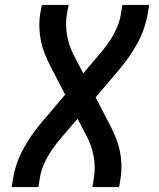

<svg xmlns="http://www.w3.org/2000/svg" viewBox="-20 -755 640 775"><path d="M27 0 33 -37Q38 -66 48 -95Q58 -124 72.5 -151Q87 -178 104.5 -204Q122 -230 142 -254L243 -373L183 -489Q171 -512 161 -537Q151 -562 145.5 -588Q140 -614 139 -642Q138 -670 142 -698L149 -735H257L250 -698Q243 -654 251 -611Q259 -568 278 -532L316 -459L385 -540Q400 -558 413.5 -576.5Q427 -595 438 -615Q449 -635 457 -656Q465 -677 468 -698L474 -735H582L576 -698Q571 -669 561 -640Q551 -611 536.5 -584Q522 -557 504.5 -531Q487 -505 467 -481L366 -362L426 -246Q438 -223 448 -198Q458 -173 463.5 -147Q469 -121 470 -93Q471 -65 467 -37L461 0H353L359 -37Q366 -81 358 -124Q350 -167 331 -203L293 -276L224 -195Q209 -177 195.5 -158.5Q182 -140 171 -120Q160 -100 152 -79Q144 -58 141 -37L135 0Z"/></svg>

Font: Iosevka Curly SmBdEx
Style: Italic
Weight: 600
Width: 7
Italic angle: -9°
Monospace: yes
Designer: Belleve Invis
Foundry: Belleve Invis
Version: Version 11.1.0; ttfautohint (v1.8.3)